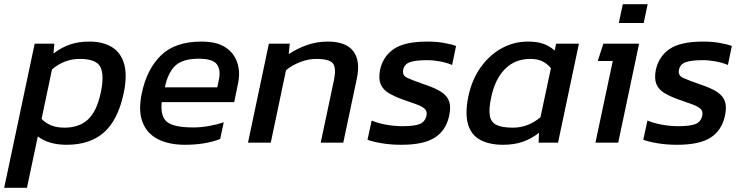

<svg xmlns="http://www.w3.org/2000/svg" viewBox="-59 -683 3564 919"><path d="M-39 216 107 -474H201L197 -427Q235 -456 276 -470Q317 -484 369 -484Q433 -484 476 -458Q519 -432 535 -377.5Q551 -323 533 -237Q506 -109 439 -49.5Q372 10 260 10Q174 10 122 -30L70 216ZM250 -72Q320 -72 362 -111Q404 -150 423 -238Q441 -322 422 -361.5Q403 -401 323 -401Q249 -401 190 -351L140 -114Q158 -95 184.5 -83.5Q211 -72 250 -72Z M827 10Q749 10 696.5 -17Q644 -44 623 -99Q602 -154 620 -238Q644 -352 711.5 -418Q779 -484 906 -484Q977 -484 1019 -457Q1061 -430 1076.5 -384Q1092 -338 1080 -282L1062 -194H715Q708 -125 741 -99Q774 -73 867 -73Q903 -73 942 -80Q981 -87 1012 -98L995 -18Q960 -4 917 3Q874 10 827 10ZM730 -265H981L988 -298Q999 -347 979.5 -374.5Q960 -402 892 -402Q816 -402 780.5 -369Q745 -336 730 -265Z M1128 0 1228 -474H1328L1323 -424Q1360 -449 1408 -466.5Q1456 -484 1510 -484Q1597 -484 1632 -438Q1667 -392 1649 -307L1584 0H1476L1540 -302Q1551 -357 1535 -379Q1519 -401 1454 -401Q1417 -401 1378 -386Q1339 -371 1310 -347L1237 0Z M1862 10Q1813 10 1770 3Q1727 -4 1700 -14L1720 -106Q1751 -93 1790.5 -86Q1830 -79 1867 -79Q1923 -79 1949 -89Q1975 -99 1982 -128Q1987 -149 1975 -161Q1963 -173 1936 -183Q1909 -193 1868 -207Q1829 -221 1801.5 -237.5Q1774 -254 1763 -280Q1752 -306 1760 -348Q1774 -413 1826 -448.5Q1878 -484 1987 -484Q2028 -484 2063.5 -478Q2099 -472 2124 -463L2105 -372Q2080 -383 2047 -389Q2014 -395 1985 -395Q1933 -395 1905 -386Q1877 -377 1871 -350Q1865 -322 1890 -310.5Q1915 -299 1972 -279Q2024 -262 2053 -243Q2082 -224 2091 -197.5Q2100 -171 2091 -129Q2076 -59 2022.5 -24.5Q1969 10 1862 10Z M2349 10Q2285 10 2241.5 -12.5Q2198 -35 2182 -85.5Q2166 -136 2182 -218Q2199 -301 2241.5 -360.5Q2284 -420 2342.5 -452Q2401 -484 2467 -484Q2510 -484 2540 -474Q2570 -464 2596 -441L2603 -474H2712L2612 0H2519L2521 -47Q2483 -18 2442 -4Q2401 10 2349 10ZM2396 -72Q2469 -72 2528 -122L2578 -357Q2560 -378 2537.5 -389.5Q2515 -401 2479 -401Q2407 -401 2359 -353.5Q2311 -306 2292 -217Q2280 -161 2285.5 -129.5Q2291 -98 2317.5 -85Q2344 -72 2396 -72Z M2903 -573 2922 -663H3041L3022 -573ZM2791 0 2874 -391H2802L2829 -474H3000L2900 0Z M3182 10Q3133 10 3090 3Q3047 -4 3020 -14L3040 -106Q3071 -93 3110.5 -86Q3150 -79 3187 -79Q3243 -79 3269 -89Q3295 -99 3302 -128Q3307 -149 3295 -161Q3283 -173 3256 -183Q3229 -193 3188 -207Q3149 -221 3121.5 -237.5Q3094 -254 3083 -280Q3072 -306 3080 -348Q3094 -413 3146 -448.5Q3198 -484 3307 -484Q3348 -484 3383.5 -478Q3419 -472 3444 -463L3425 -372Q3400 -383 3367 -389Q3334 -395 3305 -395Q3253 -395 3225 -386Q3197 -377 3191 -350Q3185 -322 3210 -310.5Q3235 -299 3292 -279Q3344 -262 3373 -243Q3402 -224 3411 -197.5Q3420 -171 3411 -129Q3396 -59 3342.5 -24.5Q3289 10 3182 10Z"/></svg>

Font: Kanit
Style: Italic
Weight: 400
Italic angle: -12°
Designer: Katatrad Team
Foundry: CadsonDemak
Version: Version 2.000; ttfautohint (v1.8.3)